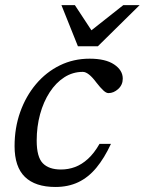

<svg xmlns="http://www.w3.org/2000/svg" viewBox="-20 -734 576 764"><path d="M309.5 -448Q269.5 -448 236 -426.5Q202.5 -405 177.8 -367Q153 -329 139.5 -279.5Q126 -230 126 -174.5Q126 -109.5 150.2 -84.5Q174.5 -59.5 222.5 -59.5Q252 -59.5 278.8 -69.5Q305.5 -79.5 330 -101.8Q354.5 -124 376 -161.5H421.5Q395 -104.5 363.2 -66.2Q331.5 -28 291.5 -9Q251.5 10 200.5 10Q120.5 10 79.2 -30Q38 -70 38 -152.5Q38 -225.5 60.5 -288.5Q83 -351.5 123.2 -399.2Q163.5 -447 218 -473.8Q272.5 -500.5 336.5 -500.5Q400 -500.5 434.2 -477.5Q468.5 -454.5 468.5 -421Q468.5 -396.5 450.5 -380Q432.5 -363.5 411.5 -363.5Q402.5 -363.5 390.8 -374.5Q379 -385.5 363.5 -405.5Q348 -426.5 334.5 -437.2Q321 -448 309.5 -448ZM535.5 -713.5 369.5 -550H290L224.5 -713.5H278L351 -602.5H330L470.5 -713.5Z"/></svg>

Font: Newsreader 9pt
Style: Italic
Weight: 400
Italic angle: -17°
Designer: Hugues Gentile
Foundry: Production Type
Version: Version 1.003